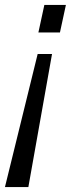

<svg xmlns="http://www.w3.org/2000/svg" viewBox="-54 -567 286 775"><path d="M101 -436H188L212 -547H125ZM-34 188H60.5L156 -349H98Z"/></svg>

Font: League Gothic SemiCondensed Italic
Style: Regular
Weight: 400
Width: 4
Designer: The League of Moveable Type
Version: Version 1.600; ttfautohint (v1.8.3)